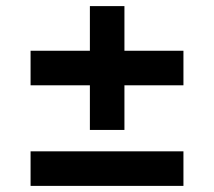

<svg xmlns="http://www.w3.org/2000/svg" viewBox="-20 -608 700 628"><path d="M274 -183H387V-329H580V-442H387V-588H274V-442H80V-329H274ZM80 0H580V-113H80Z"/></svg>

Font: Mluvka
Style: Bold
Weight: 700
Designer: Modified by Jiří Krblich, Original typeface by Gumpita Rahayu
Foundry: Gumpita Rahayu & Jiří Krblich
Version: Version 2.000;Glyphs 3.1.1 (3134)